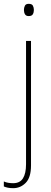

<svg xmlns="http://www.w3.org/2000/svg" viewBox="-52 -742 268 1003"><path d="M73 -690Q73 -702 78 -712Q83 -722 98 -722Q115 -722 120 -712Q125 -702 125 -690Q125 -677 119.5 -667.5Q114 -658 98 -658Q84 -658 78.5 -667.5Q73 -677 73 -690ZM17 241Q1 241 -11 238.5Q-23 236 -32 232V206Q-21 211 -8.5 213Q4 215 17 215Q52 215 68 189.5Q84 164 84 116V-528H110V122Q110 185 82.5 213Q55 241 17 241Z"/></svg>

Font: Noto Sans Lao UI SemCond Thin
Style: Regular
Weight: 100
Width: 4
Designer: Monotype Design Team
Foundry: Monotype Imaging Inc.
Version: Version 2.000; ttfautohint (v1.8.4.7-5d5b)